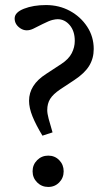

<svg xmlns="http://www.w3.org/2000/svg" viewBox="-20 -730 436 760"><path d="M148 -193Q122 -236 108.5 -269.5Q95 -303 95 -331Q95 -394 162 -437L223 -477Q252 -496 264 -519.5Q276 -543 276 -568Q276 -607 256 -630.5Q236 -654 208 -654Q200 -654 187.5 -651Q175 -648 149 -635L111 -616Q83 -603 60.5 -618Q38 -633 38 -657Q38 -681 75 -695.5Q112 -710 162 -710Q214 -710 256.5 -687Q299 -664 325 -624.5Q351 -585 351 -536Q351 -499 333 -469.5Q315 -440 274 -413L218 -376Q190 -357 178.5 -338.5Q167 -320 167 -294Q167 -281 172.5 -260Q178 -239 188 -206ZM171 10Q145 10 127 -8Q109 -26 109 -52Q109 -78 127 -96Q145 -114 171 -114Q197 -114 214.5 -96Q232 -78 232 -52Q232 -26 214.5 -8Q197 10 171 10Z"/></svg>

Font: Hedvig Letters Serif 12pt
Style: Regular
Weight: 400
Designer: Alexander Örn & Tor Weibull
Foundry: Kanon Foundry
Version: Version 1.000; ttfautohint (v1.8.4.7-5d5b)